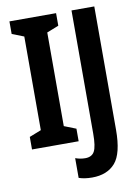

<svg xmlns="http://www.w3.org/2000/svg" viewBox="-99 -780 767 1054"><g transform="rotate(-10 284.5 -252.5)"><path d="M289 -70 223 -96V-618L289 -644V-714H29V-644L95 -618V-96L29 -70V0H289ZM502 -27V-714H375V-27Q375 44 360.5 71Q346 98 309 98Q281 98 254 88V198Q285 209 328 209Q412 209 457 157.5Q502 106 502 -27Z"/></g></svg>

Font: Noto Sans UI Condensed
Style: Bold
Weight: 700
Width: 3
Designer: Monotype Design Team
Foundry: Monotype Imaging Inc.
Version: 1.001